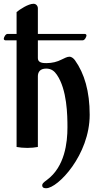

<svg xmlns="http://www.w3.org/2000/svg" viewBox="-22 -780 543 1019"><path d="M-2 -574C-2 -569 3 -566 7 -566H66V0C83 3 102 5 123 5C144 5 162 3 179 0V-375C179 -397 190 -416 223 -416C251 -416 267 -402 280 -383C334 -304 336 -169 336 -104C336 -23 322 105 227 175C205 191 202 196 202 204C202 211 205 219 223 219C285 219 454 42 454 -171C454 -295 426 -390 376 -460C370 -468 360 -479 346 -479C334 -479 320 -471 305 -464C282 -452 255 -445 224 -445C207 -445 179 -446 179 -471V-566H417C428 -566 437 -585 437 -592C437 -597 432 -600 428 -600H179V-736C179 -748 170 -760 156 -760C128 -760 83 -730 66 -716V-600H18C7 -600 -2 -581 -2 -574Z"/></svg>

Font: Monomakh Unicode
Style: Regular
Weight: 400
Version: Version 1.2